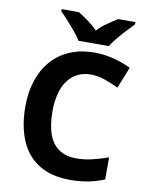

<svg xmlns="http://www.w3.org/2000/svg" viewBox="-100 -1005 838 1087"><g transform="rotate(10 318.5 -462.0)"><path d="M393 -598Q350 -598 316.5 -581Q283 -564 260 -532.5Q237 -501 225.5 -456Q214 -411 214 -355Q214 -279 232.5 -225.5Q251 -172 291 -144Q331 -116 393 -116Q437 -116 480.5 -126Q524 -136 575 -154V-27Q528 -8 482 1Q436 10 379 10Q269 10 197.5 -35.5Q126 -81 92 -163.5Q58 -246 58 -356Q58 -437 80 -504.5Q102 -572 144.5 -621Q187 -670 249.5 -697Q312 -724 393 -724Q446 -724 499.5 -710.5Q553 -697 602 -674L553 -551Q513 -570 472.5 -584Q432 -598 393 -598ZM290 -774Q276 -797 253.5 -824Q231 -851 207.5 -877Q184 -903 165 -921V-934H264Q290 -918 320 -896.5Q350 -875 376 -848Q402 -875 433 -896.5Q464 -918 490 -934H589V-921Q571 -903 547 -877Q523 -851 500.5 -824Q478 -797 464 -774Z"/></g></svg>

Font: Noto Sans Malayalam
Style: Regular
Weight: 400
Designer: Jelle Bosma - Monotype Design Team
Foundry: Monotype Imaging Inc.
Version: Version 2.103